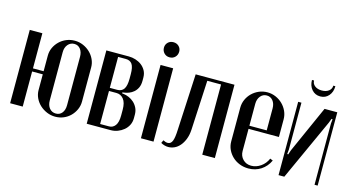

<svg xmlns="http://www.w3.org/2000/svg" viewBox="-74 -952 2301 1252"><g transform="rotate(15 1076.0 -325.5)"><path d="M344 -503Q374 -503 400.5 -491.5Q427 -480 447 -461Q467 -442 479 -416.5Q491 -391 491 -363V-131Q491 -103 479.5 -77.5Q468 -52 448.5 -32.5Q429 -13 403 -2Q377 9 347 9Q317 9 290 -2.5Q263 -14 242.5 -33Q222 -52 210 -77.5Q198 -103 198 -131V-237H126V0H41V-495H126V-258H198V-363Q198 -392 209.5 -417Q221 -442 241 -461.5Q261 -481 287.5 -492Q314 -503 344 -503ZM346 -482Q320 -482 303 -462Q286 -442 286 -410V-84Q286 -52 302.5 -32Q319 -12 346 -12Q372 -12 387.5 -31.5Q403 -51 403 -84V-410Q403 -442 387.5 -462Q372 -482 346 -482Z M837 -365Q837 -337 828 -318Q819 -299 804.5 -286.5Q790 -274 773 -267.5Q756 -261 740 -259L730 -258V-251L740 -250Q757 -248 776 -240Q795 -232 810.5 -218Q826 -204 836 -184Q846 -164 846 -138V-115Q846 -89 835.5 -68Q825 -47 807 -32Q789 -17 766.5 -8.5Q744 0 720 0H558V-495H710Q733 -495 755.5 -488Q778 -481 796 -467.5Q814 -454 825.5 -433.5Q837 -413 837 -385ZM693 -265Q723 -265 737.5 -286.5Q752 -308 752 -356V-386Q752 -434 738 -454Q724 -474 695 -474H643V-265ZM761 -149Q761 -197 742 -220.5Q723 -244 693 -244H643V-21H703Q729 -21 745 -42.5Q761 -64 761 -110Z M916 -610Q916 -631 930.5 -645.5Q945 -660 967 -660Q990 -660 1004.5 -645.5Q1019 -631 1019 -610Q1019 -588 1004.5 -573Q990 -558 967 -558Q945 -558 930.5 -573Q916 -588 916 -610ZM1009 -495V0H924V-495Z M1069 -25Q1086 -16 1100 -16Q1121 -16 1130.5 -39Q1140 -62 1142 -119L1161 -495H1423V0H1338V-474H1245L1228 -140Q1226 -103 1215 -75Q1204 -47 1187.5 -28Q1171 -9 1151 0Q1131 9 1111 9Q1085 9 1060 -5Z M1498 -360Q1498 -389 1509.5 -415Q1521 -441 1541 -460.5Q1561 -480 1587.5 -491.5Q1614 -503 1644 -503Q1674 -503 1700.5 -491.5Q1727 -480 1747 -460.5Q1767 -441 1779 -415Q1791 -389 1791 -360V-241H1586V-91Q1586 -58 1608 -35.5Q1630 -13 1664 -13Q1698 -13 1728 -34Q1758 -55 1773 -90L1792 -82Q1772 -39 1735 -15Q1698 9 1651 9Q1619 9 1591 -2Q1563 -13 1542.5 -32.5Q1522 -52 1510 -77.5Q1498 -103 1498 -133ZM1703 -262V-410Q1703 -442 1687 -462Q1671 -482 1645 -482Q1619 -482 1602.5 -461.5Q1586 -441 1586 -410V-262Z M2117 -495V0H2096V-414L2099 -443L2092 -444L2081 -415L1892 0H1853V-495H1875V-178L1872 -148L1879 -147L1889 -177L2031 -495ZM2047 -656H2061Q2061 -617 2039 -591.5Q2017 -566 1982 -566Q1947 -566 1925 -591.5Q1903 -617 1903 -656H1917Q1917 -634 1935 -620Q1953 -606 1982 -606Q2011 -606 2029 -620Q2047 -634 2047 -656Z"/></g></svg>

Font: Moniqa SemBd Heading
Style: Regular
Weight: 600
Designer: Rajesh Rajput
Foundry: Rajesh Rajput
Version: Version 1.000